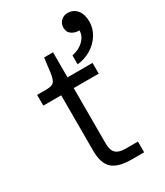

<svg xmlns="http://www.w3.org/2000/svg" viewBox="-192 -850 801 930"><g transform="rotate(-30 208.5 -385.0)"><path d="M120 -130V-440H20V-500H70Q103 -500 114 -512Q125 -524 130 -560L140 -640H190V-500H330V-440H190V-130Q190 -93 206.5 -76.5Q223 -60 260 -60H330V0H260Q185 0 152.5 -30Q120 -60 120 -130ZM417 -681Q417 -643 396 -609.5Q375 -576 340 -555Q305 -534 264 -530V-580Q304 -588 329 -612.5Q354 -637 354 -668Q331 -667 312 -679.5Q293 -692 293 -718Q293 -741 308.5 -755.5Q324 -770 345 -770Q378 -770 397.5 -746Q417 -722 417 -681Z"/></g></svg>

Font: Goli Light
Style: Regular
Weight: 300
Designer: jaikishan Patel
Foundry: MagicType
Version: Version 1.000